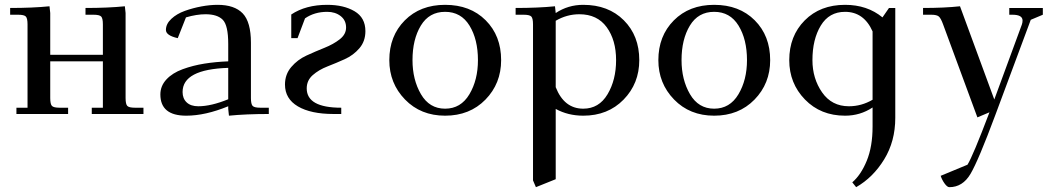

<svg xmlns="http://www.w3.org/2000/svg" viewBox="-20 -472 4357 795"><path d="M22 -411V-439Q115 -439 185 -446L188 -418V-245H406V-371Q406 -396 399 -403.5Q392 -411 367 -411H334V-439Q427 -439 497 -446L500 -418V-66Q500 -41 507 -33.5Q514 -26 539 -26H574V0H360V-26H406V-218H188V-66Q188 -41 195 -33.5Q202 -26 227 -26H262V0H48V-26H94V-371Q94 -396 87 -403.5Q80 -411 55 -411Z M644 -81Q644 -116 669 -143Q694 -170 736.5 -185.5Q779 -201 826 -208.5Q873 -216 925 -218V-290Q925 -367 902.5 -390Q880 -413 831 -413Q794 -413 750 -400L716 -314Q667 -325 667 -348Q667 -373 689.5 -394Q712 -415 745.5 -427Q779 -439 814.5 -445.5Q850 -452 881 -452Q951 -452 985 -416.5Q1019 -381 1019 -295V-66Q1019 -41 1026 -33.5Q1033 -26 1058 -26H1093V0Q998 0 928 7L925 -21V-32Q830 7 751 7Q644 7 644 -81ZM736 -91Q736 -64 753 -48Q770 -32 801 -32Q854 -32 925 -61V-191Q736 -185 736 -91Z M1160 -122Q1160 -164 1186 -194.5Q1212 -225 1249 -242Q1286 -259 1323.5 -274Q1361 -289 1387 -309.5Q1413 -330 1413 -358Q1413 -388 1390.5 -405.5Q1368 -423 1335 -423Q1282 -423 1243 -396L1212 -314H1186V-412Q1246 -452 1335 -452Q1403 -452 1448 -425.5Q1493 -399 1493 -343Q1493 -301 1468 -272Q1443 -243 1407.5 -227Q1372 -211 1336 -197Q1300 -183 1275 -161Q1250 -139 1250 -106Q1250 -26 1393 -26V0H1361Q1267 0 1213.5 -31.5Q1160 -63 1160 -122Z M1592 -223Q1592 -323 1656 -387.5Q1720 -452 1823 -452Q1927 -452 1991 -388Q2055 -324 2055 -223Q2055 -126 1990 -59.5Q1925 7 1823 7Q1722 7 1657 -60Q1592 -127 1592 -223ZM1688 -223Q1688 -142 1723 -82Q1758 -22 1823 -22Q1888 -22 1923.5 -81.5Q1959 -141 1959 -223Q1959 -309 1924 -366Q1889 -423 1823 -423Q1757 -423 1722.5 -366Q1688 -309 1688 -223Z M2115 -411V-439Q2208 -439 2278 -446L2281 -418Q2332 -452 2395 -452Q2499 -452 2563 -388Q2627 -324 2627 -223Q2627 -126 2562 -59.5Q2497 7 2395 7Q2332 7 2281 -21V270L2199 303L2187 275V-371Q2187 -396 2180 -403.5Q2173 -411 2148 -411ZM2281 -111Q2316 -22 2395 -22Q2460 -22 2495.5 -81.5Q2531 -141 2531 -223Q2531 -306 2492 -359.5Q2453 -413 2379 -413Q2327 -413 2281 -386Z M2706 -223Q2706 -323 2770 -387.5Q2834 -452 2937 -452Q3041 -452 3105 -388Q3169 -324 3169 -223Q3169 -126 3104 -59.5Q3039 7 2937 7Q2836 7 2771 -60Q2706 -127 2706 -223ZM2802 -223Q2802 -142 2837 -82Q2872 -22 2937 -22Q3002 -22 3037.5 -81.5Q3073 -141 3073 -223Q3073 -309 3038 -366Q3003 -423 2937 -423Q2871 -423 2836.5 -366Q2802 -309 2802 -223Z M3248 -223Q3248 -323 3312 -387.5Q3376 -452 3479 -452Q3571 -452 3634 -400L3661 -439H3687V16Q3687 113 3641 188Q3595 263 3525 303L3509 283Q3545 252 3569 193.5Q3593 135 3593 52V-27Q3542 7 3479 7Q3378 7 3313 -60Q3248 -127 3248 -223ZM3344 -223Q3344 -147 3384 -89.5Q3424 -32 3495 -32Q3547 -32 3593 -59V-342Q3557 -423 3479 -423Q3413 -423 3378.5 -366Q3344 -309 3344 -223Z M3802 -411V-439Q3890 -439 3955 -446L4097 -60L4211 -370Q4214 -378 4214 -387Q4214 -411 4172 -411H4159V-439H4298V-411L4248 -390L4101 5Q4031 193 3998.5 248Q3966 303 3911 303Q3902 303 3891 287.5Q3880 272 3875 256L3986 210Q4008 175 4077 -7L4027 14L3885 -371Q3876 -396 3867.5 -403.5Q3859 -411 3836 -411Z"/></svg>

Font: Dihjauti
Style: Bold
Weight: 700
Designer: T. Christopher White
Version: Version 3.0.0